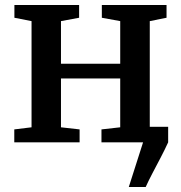

<svg xmlns="http://www.w3.org/2000/svg" viewBox="-20 -573 730 773"><path d="M498.5 180 556 0 542 -62.5H657V0Q643.5 29.5 626.8 61.5Q610 93.5 594 124Q578 154.5 566.5 180ZM37.5 0V-52L107 -60.5V-488L38 -501.5V-553H298.5V-501.5L225.5 -488V-316.5H464V-488L390 -501.5V-553H650.5V-501.5L583 -488V-60.5L652.5 -52V0H388.5V-52L464 -60.5V-257H225.5V-60.5L300.5 -52V0Z"/></svg>

Font: Merriweather 24pt SemiBold
Style: Regular
Weight: 600
Designer: Eben Sorkin
Foundry: Eben Sorkin
Version: Version 2.100